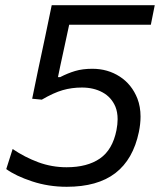

<svg xmlns="http://www.w3.org/2000/svg" viewBox="-20 -706 614 737"><path d="M236 11Q166 11 103.2 -9.8Q40.5 -30.5 4 -57L28.5 -134Q75 -102.5 127 -83.2Q179 -64 235.5 -64Q315 -64 363.5 -97.5Q412 -131 427 -206Q431.5 -229 431.5 -248.5Q431.5 -275.5 423 -296.5Q407.5 -333 373.5 -351.5Q339.5 -370 294.5 -370Q255.5 -370 220.8 -360Q186 -350 140.5 -323.5L103.5 -327L125.5 -434Q140 -501.5 153.5 -565.5Q166.5 -629.5 178.5 -686H574L559 -611H245.5L228.5 -532Q220 -492.5 211.5 -453.5L202.5 -410H211Q240 -425 268.5 -433.5Q297 -442 334.5 -442Q393.5 -442 439.8 -412Q486 -382 507.5 -327.5Q519.5 -296 519.5 -258.5Q519.5 -230.5 513 -199Q491 -94 422.8 -41.5Q354.5 11 236 11Z"/></svg>

Font: Heraclito
Style: Italic
Weight: 400
Italic angle: -12°
Designer: Kostas Bartsokas (font) & Cristiano Sobral (main changes)
Foundry: Kostas Bartsokas (font) & Cristiano Sobral (main changes)
Version: Version 1.00;July 8, 2020;FontCreator 13.0.0.2655 64-bit